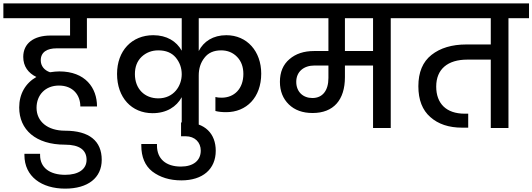

<svg xmlns="http://www.w3.org/2000/svg" viewBox="-44 -760 3161 1140"><path d="M-24 -740V-652H372V-549H256C157 -549 94 -503 94 -422C94 -366 124 -326 172 -303C107 -266 70 -202 70 -122C70 10 168 99 342 99C427 99 470 130 470 189C470 245 422 278 343 278C252 278 194 236 194 161C194 158 194 156 194 153H101C101 156 101 158 101 161C101 288 203 360 343 360C478 360 560 296 560 189C560 77 486 16 342 16C238 16 173 -39 173 -120C173 -196 225 -252 306 -252C389 -252 433 -196 433 -128H532C532 -238 463 -336 308 -336C291 -336 273 -334 253 -331C218 -343 198 -369 198 -402C198 -451 236 -473 292 -473H472V-652H609V-740Z M562 -740V-652H1035V-459C1004 -515 946 -551 866 -551C739 -551 651 -459 651 -321C651 -181 737 -88 862 -88C945 -88 1004 -126 1035 -183V0H1136V-312C1136 -353 1147 -388 1170 -417C1192 -446 1225 -461 1269 -461C1307 -461 1339 -448 1364 -422C1389 -396 1401 -362 1401 -321C1401 -233 1347 -180 1272 -180C1257 -180 1245 -181 1235 -184V-101C1254 -96 1275 -94 1299 -94C1419 -94 1507 -181 1507 -323C1507 -455 1423 -551 1300 -551C1221 -551 1165 -514 1136 -457V-652H1595V-740ZM757 -320C757 -363 770 -397 797 -423C824 -448 857 -461 896 -461C941 -461 975 -447 999 -419C1023 -390 1035 -357 1035 -319C1035 -249 987 -176 896 -176C815 -176 757 -232 757 -320Z M860 258C906 293 964 311 1033 311C1160 311 1237 244 1237 135C1237 34 1173 -33 1058 -33H1031V49H1058C1114 49 1148 86 1148 134C1148 194 1103 229 1030 229C942 229 888 184 888 104C888 101 888 98 888 95H795C795 98 795 101 795 104C795 172 817 224 860 258Z M1548 -740V-652H1906V-457H1820C1761 -457 1712 -441 1675 -409C1637 -377 1618 -332 1618 -274C1618 -219 1636 -174 1671 -140C1706 -106 1753 -89 1812 -89C1936 -89 2004 -166 2004 -302V-371H2171V0H2276V-652H2398V-740ZM2004 -652H2171V-457H2004ZM1715 -274C1715 -334 1759 -371 1823 -371H1906V-297C1906 -222 1871 -178 1811 -178C1755 -178 1715 -215 1715 -274Z M2351 -652H2870V-496H2725C2639 -496 2570 -475 2518 -434C2466 -393 2440 -331 2440 -248C2440 -167 2464 -106 2511 -65C2558 -23 2621 -2 2700 -2H2736V-85H2715C2606 -85 2546 -145 2546 -246C2546 -350 2615 -406 2730 -406H2870V0H2975V-652H3097V-740H2351Z"/></svg>

Font: Poppins Medium
Style: Regular
Weight: 500
Designer: Ninad Kale (Devanagari), Jonny Pinhorn (Latin)
Foundry: Indian Type Foundry
Version: 4.004